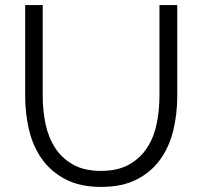

<svg xmlns="http://www.w3.org/2000/svg" viewBox="-20 -730 795 755"><path d="M377 -58Q444 -58 488.5 -83.5Q533 -109 559.5 -150.5Q586 -192 596.5 -245Q607 -298 607 -352V-710H677V-352Q677 -280 661 -215.5Q645 -151 609.5 -102Q574 -53 517 -24Q460 5 378 5Q294 5 236.5 -25.5Q179 -56 144 -106Q109 -156 94 -220Q79 -284 79 -352V-710H148V-352Q148 -296 159 -243Q170 -190 196.5 -149Q223 -108 267 -83Q311 -58 377 -58Z"/></svg>

Font: Boldmen
Style: Regular
Weight: 400
Designer: Matt McInerney, Pablo Impallari, Rodrigo Fuenzalida
Foundry: LIVING CONCEPT
Version: Version 1.000